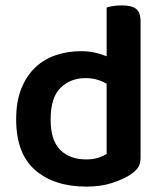

<svg xmlns="http://www.w3.org/2000/svg" viewBox="-20 -678 607 713"><path d="M502 -92Q502 -69 492 -55Q482 -41 462 -28Q437 -12 396 1.5Q355 15 301 15Q181 15 110.5 -46.5Q40 -108 40 -235Q40 -301 59 -348.5Q78 -396 110.5 -427Q143 -458 187 -473Q231 -488 282 -488Q309 -488 333 -482.5Q357 -477 376 -469V-650Q384 -653 399.5 -655.5Q415 -658 433 -658Q469 -658 485.5 -645Q502 -632 502 -599ZM376 -367Q361 -376 341 -382Q321 -388 298 -388Q242 -388 205 -352Q168 -316 168 -234Q168 -157 203.5 -121.5Q239 -86 300 -86Q326 -86 344.5 -92Q363 -98 376 -106Z"/></svg>

Font: Baloo 2 SemiBold
Style: Regular
Weight: 600
Designer: Sarang Kulkarni and Ek Type
Foundry: Ek Type
Version: Version 1.640;hotconv 1.0.111;makeotfexe 2.5.65597; ttfautoh